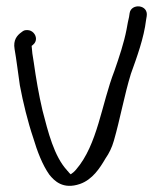

<svg xmlns="http://www.w3.org/2000/svg" viewBox="-20 -591 515 619"><path d="M451 -527 453 -539C459 -577 403 -581 398 -549L396 -536C394 -528 391 -514 388 -496C380 -454 364 -406 349 -363C307 -255 295 -125 225 -44C220 -38 213 -32 208 -29C205 -31 202 -35 198 -40H197V-41C154 -87 135 -166 117 -235C105 -286 96 -339 89 -389C85 -412 83 -426 82 -443C86 -446 96 -453 96 -466C96 -480 84 -494 68 -494C62 -494 57 -494 49 -487C35 -477 22 -462 27 -433C33 -399 38 -357 44 -316C54 -262 70 -197 87 -147C100 -103 117 -59 139 -28C155 -8 183 21 238 2C278 -12 302 -49 320 -80C332 -97 341 -116 347 -137C367 -206 381 -285 402 -353C421 -406 444 -468 451 -527Z"/></svg>

Font: Stray Cat
Style: BdExt
Weight: 700
Version: Version 1.0